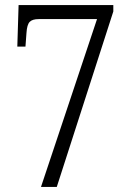

<svg xmlns="http://www.w3.org/2000/svg" viewBox="-20 -734 512 754"><path d="M141 0 361 -659H132Q107 -659 96.5 -648Q86 -637 84 -605L80 -551H48L53 -714H425V-689L203 0Z"/></svg>

Font: Noto Serif Lao Condensed Light
Style: Regular
Weight: 300
Width: 3
Designer: Monotype Design Team
Foundry: Monotype Imaging Inc.
Version: Version 2.003; ttfautohint (v1.8.4.7-5d5b)